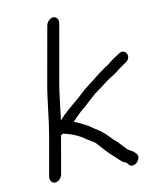

<svg xmlns="http://www.w3.org/2000/svg" viewBox="-79 -782 645 804"><g transform="rotate(-10 243.5 -380.5)"><path d="M186 -318C180 -314 175 -308 169 -301L159 -291L161 -304C167 -353 172 -404 181 -455L223 -692C226 -708 217 -722 203 -722C189 -722 175 -708 172 -692L130 -455C117 -384 112 -309 100 -239L70 -69C67 -53 76 -39 90 -39C104 -39 118 -53 121 -69L149 -230L158 -235C195 -227 227 -213 251 -195C261 -188 277 -181 288 -171C311 -145 331 -122 357 -100L374 -84C381 -77 388 -73 395 -70H396C398 -69 399 -69 400 -68C406 -60 410 -53 421 -53C436 -53 449 -66 452 -83C454 -92 448 -98 442 -104C434 -113 423 -115 411 -125C395 -141 380 -160 363 -173C343 -193 326 -213 301 -227C288 -234 278 -244 266 -250C248 -259 232 -269 211 -276C230 -294 242 -309 261 -324C276 -336 298 -358 314 -371V-372C338 -389 358 -405 381 -422C396 -433 414 -442 427 -453C441 -465 457 -474 470 -484C500 -505 473 -546 445 -523C428 -513 414 -503 398 -490C394 -486 390 -483 382 -479C368 -469 350 -456 336 -445C310 -423 284 -407 260 -383C243 -366 228 -356 213 -342C206 -337 197 -329 186 -318ZM261 -324H262ZM336 -445Z"/></g></svg>

Font: Blanket
Style: LightObl
Weight: 300
Foundry: Cannot Into Space Fonts
Version: Version 0.9